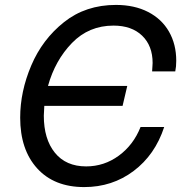

<svg xmlns="http://www.w3.org/2000/svg" viewBox="-20 -746 736 780"><path d="M600 -490Q600 -560 557.5 -601Q515 -642 441 -642Q341 -642 272.5 -571.5Q204 -501 175 -397H497L478 -316H160Q158 -288 158 -276Q158 -181 203 -125.5Q248 -70 330 -70Q403 -70 462.5 -113.5Q522 -157 551 -230H647Q610 -117 523 -51.5Q436 14 322 14Q200 14 131 -62Q62 -138 62 -268Q62 -374 107 -480Q152 -586 240 -656Q328 -726 451 -726Q526 -726 581.5 -697.5Q637 -669 666.5 -617.5Q696 -566 696 -499Q696 -475 692 -456H598Q600 -480 600 -490Z"/></svg>

Font: CST
Style: Italic
Weight: 400
Italic angle: -14°
Version: Version 1.00